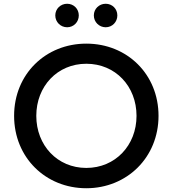

<svg xmlns="http://www.w3.org/2000/svg" viewBox="-20 -989 918 1021"><path d="M439 12C655 12 823 -152 823 -373C823 -594 656 -757 439 -757C223 -757 55 -595 55 -373C55 -151 223 12 439 12ZM173 -373C173 -530 285 -650 439 -650C594 -650 706 -530 706 -373C706 -216 593 -96 439 -96C285 -96 173 -216 173 -373ZM274 -907C274 -872 302 -844 337 -844C372 -844 399 -872 399 -907C399 -942 372 -969 337 -969C302 -969 274 -942 274 -907ZM479 -907C479 -872 507 -844 542 -844C577 -844 604 -872 604 -907C604 -942 577 -969 542 -969C507 -969 479 -942 479 -907Z"/></svg>

Font: Mluvka SemiBold
Style: Regular
Weight: 600
Designer: Modified by Jiří Krblich, Original typeface by Gumpita Rahayu
Foundry: Gumpita Rahayu & Jiří Krblich
Version: Version 2.000;Glyphs 3.1.1 (3134)